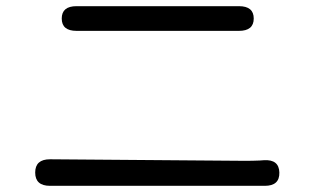

<svg xmlns="http://www.w3.org/2000/svg" viewBox="-20 -666 1040 622"><path d="M142 -64Q94 -64 94 -107Q94 -150 142 -150L775 -145Q798 -145 821 -146L835 -147Q884 -150 885 -107Q886 -64 838 -64ZM228 -566Q180 -566 180 -606Q180 -646 228 -646H754Q802 -646 802 -606Q802 -566 754 -566Z"/></svg>

Font: Resource Han Rounded KR Normal
Style: Regular
Weight: 350
Designer: Cyano Hao (round all glyphs); Ryoko NISHIZUKA 西塚涼子 (kana, bopomofo & ideographs); Paul D. Hunt (Latin, Greek & Cyrillic)
Foundry: Cyano Hao
Version: 0.990